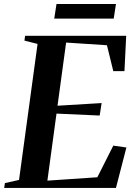

<svg xmlns="http://www.w3.org/2000/svg" viewBox="-36 -918 661 938"><path d="M-15.5 0 -12 -23.5 57 -39 147.5 -703.5 83.5 -719.5 86.5 -743H580.5L572 -570.5H517.5L486.5 -697L287 -710L245 -401.5L460.5 -414.5L451 -353.5L240 -363L195.5 -35.5L439.5 -52L517.5 -206.5L581.5 -197.5L530.5 0ZM240 -898.5H530.5L519.5 -827H229Z"/></svg>

Font: Merriweather 120pt SemiBold
Style: Italic
Weight: 600
Italic angle: -7.8°
Version: Version 2.101